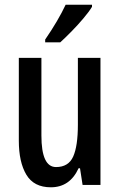

<svg xmlns="http://www.w3.org/2000/svg" viewBox="-20 -786 509 816"><path d="M407 -540V0H331L320 -71H314Q277 10 196 10Q124 10 92 -43.5Q60 -97 60 -188V-540H156V-210Q156 -76 218 -76Q271 -76 291 -120.5Q311 -165 311 -256V-540ZM371 -757Q359 -737 335 -708.5Q311 -680 284 -652.5Q257 -625 236 -606H172V-618Q227 -698 259 -766H371Z"/></svg>

Font: Noto Sans Thai Looped ExtraCondensed Medium
Style: Regular
Weight: 500
Width: 2
Designer: Sasikarn Vongin, Ben Mitchell
Foundry: The Fontpad Ltd
Version: Version 1.001; ttfautohint (v1.8.4.7-5d5b)